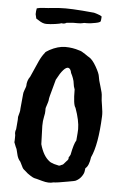

<svg xmlns="http://www.w3.org/2000/svg" viewBox="-58 -850 604 939"><g transform="rotate(5 244.0 -381.0)"><path d="M158 -805Q192 -809 226 -809Q257 -809 309.5 -805Q362 -801 366 -800Q405 -789 404.5 -783.5Q404 -778 403.5 -770.5Q403 -763 402 -761Q399 -755 377 -751Q352 -746 338 -746H322Q320 -746 313 -744Q306 -742 290 -742H267Q259 -741 236 -739Q225 -732 212 -735Q206 -732 181.5 -728.5Q157 -725 138.5 -725Q120 -725 100 -739L87 -747L82 -768Q82 -784 85 -797Q98 -801 120.5 -802Q143 -803 157 -805ZM162 -227 165 -137Q181 -80 212 -57Q217 -52 235 -46L260 -40Q265 -40 271 -44Q278 -46 281 -49Q288 -58 295 -65Q302 -72 301 -72Q305 -76 304 -85Q307 -88 312 -98Q323 -154 334 -170Q338 -214 338 -226Q338 -268 316 -329Q304 -343 304 -418Q298 -433 297 -445.5Q296 -458 290.5 -472.5Q285 -487 282 -492Q279 -497 278.5 -501.5Q278 -506 274 -513Q258 -537 225 -487L208 -457Q208 -455 198 -420Q182 -364 182.5 -357.5Q183 -351 171 -316Q170 -313 170.5 -302Q171 -291 166.5 -271.5Q162 -252 162 -227ZM48 -300 55 -374Q55 -380 59.5 -392Q64 -404 65 -407Q65 -409 67 -414Q67 -441 82 -461Q105 -514 117 -540Q129 -566 143 -583Q144 -588 164 -599Q205 -621 241 -621Q277 -621 310 -610Q321 -608 339.5 -595Q358 -582 361 -581Q378 -571 396.5 -538.5Q415 -506 416.5 -491Q418 -476 428.5 -443.5Q439 -411 439 -395.5Q439 -380 444.5 -349Q450 -318 449 -299Q443 -158 413 -95Q407 -51 390 -39L388 -25Q387 -13 376.5 2Q366 17 350 25Q347 28 310 34Q257 44 240 44Q218 51 184.5 41.5Q151 32 146 31.5Q141 31 124.5 20.5Q108 10 103 4Q87 -8 84 -15L70 -43Q57 -56 52 -80.5Q47 -105 42 -112Q37 -123 33 -135Q34 -142 34 -160V-170Q30 -185 36 -199Q37 -206 37.5 -216.5Q38 -227 40 -247V-260Q49 -290 48 -300Z"/></g></svg>

Font: Caveat Brush
Style: Regular
Weight: 400
Designer: Pablo Impallari
Foundry: Creative Lab NY
Version: Version 1.096; ttfautohint (v1.3)